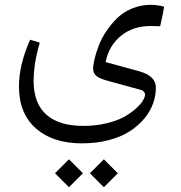

<svg xmlns="http://www.w3.org/2000/svg" viewBox="-20 -363 760 806"><path d="M416 305.7 474.6 364.3 416 422.9 357.4 364.3ZM269.5 305.7 328.1 364.3 269.5 422.9 210.9 364.3ZM613.3 -253.9Q539.1 -253.9 489 -213.6Q439 -173.3 424.8 -108.9L423.3 -102.1L430.2 -100.6L565.4 -63.5Q634.3 -44.4 634.3 4.9Q634.3 38.6 622.6 71.5Q610.8 104.5 585.7 134.8Q560.5 165 524.7 188.2Q488.8 211.4 437 225.1Q385.3 238.8 323.7 238.8Q202.1 238.8 130.9 176.3Q59.6 113.8 59.6 0Q59.6 -90.8 106.4 -196.3L147 -184.1Q121.1 -95.7 121.1 -23.4Q121.1 70.3 174.1 117.9Q227.1 165.5 330.1 165.5Q380.9 165.5 425.3 155Q469.7 144.5 498.8 128.7Q527.8 112.8 548.8 94.2Q569.8 75.7 579.3 60.1Q588.9 44.4 588.9 34.2Q588.9 28.3 585.4 23.7Q582 19 577.6 16.8Q573.2 14.6 566.9 13.2L440.4 -21.5Q414.6 -28.3 400.4 -34.7Q386.2 -41 378.7 -50.5Q371.1 -60.1 371.1 -74.2Q371.1 -90.8 377 -115.7Q382.8 -140.6 394.5 -171.4Q406.2 -202.1 426.3 -231.9Q446.3 -261.7 471.9 -286.9Q497.6 -312 534.4 -327.4Q571.3 -342.8 613.3 -342.8Q626.5 -342.8 640.6 -340.8Q654.8 -338.9 668.9 -335Q665.5 -309.1 652.3 -252.9Q629.4 -253.9 613.3 -253.9Z"/></svg>

Font: Sahel Light FD
Style: Light-FD
Weight: 300
Foundry: Saber Rastikerdar (saber.rastikerdar@gmail.com)
Version: Version 3.3.0